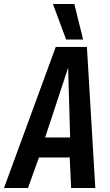

<svg xmlns="http://www.w3.org/2000/svg" viewBox="-54 -941 550 961"><path d="M-34 0 225 -706H381L423 0H302L295 -153H141L86 0ZM172 -253H297L287 -602ZM277 -743 211 -921H318L362 -743Z"/></svg>

Font: Georama SemiCondensed SemiBold
Style: Italic
Weight: 600
Width: 4
Italic angle: -9°
Designer: Jean-Baptiste Levee
Foundry: Production Type
Version: Version 1.000